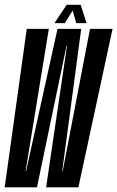

<svg xmlns="http://www.w3.org/2000/svg" viewBox="-36 -798 500 818"><path d="M-16 0 78 -675H172L73 -68.5H75L209 -675H310L229 -68.5H231L347.5 -675H443.5L298 0H160.5L249.5 -603.5H247.5L121.5 0ZM196 -699.5 248 -777.5H307.5L333 -699.5H289L273.5 -753L240 -699.5Z"/></svg>

Font: Anybody UltraCondensed Medium
Style: Italic
Weight: 500
Width: 1
Italic angle: -10°
Designer: Tyler Finck
Foundry: Etcetera Type Company
Version: Version 1.010; ttfautohint (v1.8.3) -l 8 -r 50 -G 200 -x 14 